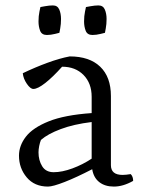

<svg xmlns="http://www.w3.org/2000/svg" viewBox="-20 -676 536 708"><path d="M157 12Q107 12 78.5 -22Q50 -56 50 -102Q50 -139 75.5 -172Q101 -205 159.5 -228.5Q218 -252 318 -259V-319Q318 -369 288 -399.5Q258 -430 209 -430Q175 -392 147 -370Q119 -348 103 -348Q92 -348 79 -367Q66 -386 64 -406Q110 -428 155 -444.5Q200 -461 237 -468Q310 -468 349.5 -430Q389 -392 389 -322V-67Q389 -31 432 -31Q444 -31 462 -34Q471 -25 471 -9Q434 12 400 12Q367 12 346 -4.5Q325 -21 320 -52Q262 -22 218.5 -5Q175 12 157 12ZM178 -41Q209 -41 247 -55Q285 -69 318 -91V-226Q252 -218 204 -200Q156 -182 131 -160Q127 -150 124.5 -137.5Q122 -125 122 -114Q122 -85 135.5 -63Q149 -41 178 -41ZM321 -547Q302 -547 296 -562.5Q290 -578 290 -597Q290 -617 293.5 -633.5Q297 -650 297 -650Q297 -650 313.5 -653Q330 -656 343 -656Q360 -656 366.5 -641Q373 -626 373 -606Q373 -587 370 -571Q367 -555 367 -555Q367 -555 351 -551Q335 -547 321 -547ZM153 -547Q134 -547 128 -562.5Q122 -578 122 -597Q122 -617 125.5 -633.5Q129 -650 129 -650Q129 -650 145.5 -653Q162 -656 175 -656Q192 -656 198.5 -641Q205 -626 205 -606Q205 -587 202 -571Q199 -555 199 -555Q199 -555 183 -551Q167 -547 153 -547Z"/></svg>

Font: Mate
Style: Regular
Weight: 400
Designer: Eduardo Rodriguez Tunni
Foundry: Eduardo Rodriguez Tunni
Version: Version 1.003; ttfautohint (v1.8.4.7-5d5b);gftools[0.9.24]